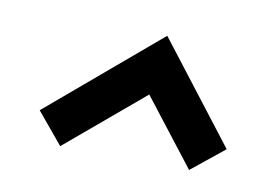

<svg xmlns="http://www.w3.org/2000/svg" viewBox="-41 -657 515 356"><g transform="rotate(10 217.0 -479.0)"><path d="M89 -362 235 -485 332 -360 394 -410 249 -598 40 -421Z"/></g></svg>

Font: Cambay Devanagari
Style: Bold Italic
Weight: 700
Designer: Pooja Saxena
Foundry: Pooja Saxena
Version: Version 1.005;PS 001.005;hotconv 1.0.70;makeotf.lib2.5.58329